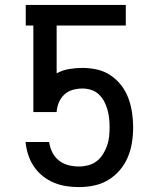

<svg xmlns="http://www.w3.org/2000/svg" viewBox="-20 -755 640 783"><path d="M302 8Q276 8 250 4Q224 0 200 -10Q176 -20 155.5 -36Q135 -52 120 -73.5Q105 -95 96.5 -119.5Q88 -144 85 -170L84 -176H180L182 -167Q186 -146 196.5 -128Q207 -110 223.5 -98Q240 -86 260.5 -81Q281 -76 302 -76Q321 -76 340 -81Q359 -86 374 -97.5Q389 -109 399.5 -125.5Q410 -142 416.5 -160.5Q423 -179 425 -198Q427 -217 427 -236Q427 -254 425 -272.5Q423 -291 418 -308.5Q413 -326 404.5 -342Q396 -358 382.5 -370.5Q369 -383 351.5 -388.5Q334 -394 316 -394Q296 -394 276.5 -388.5Q257 -383 242.5 -369.5Q228 -356 220 -337Q212 -318 211 -298H116V-651H85V-735H493V-651H211V-456Q235 -469 262 -473.5Q289 -478 316 -478Q346 -478 375.5 -471.5Q405 -465 430.5 -448Q456 -431 474.5 -407Q493 -383 503.5 -354.5Q514 -326 518.5 -296Q523 -266 523 -236Q523 -204 518 -173Q513 -142 501 -113.5Q489 -85 468.5 -61Q448 -37 421.5 -21Q395 -5 364 1.5Q333 8 302 8Z"/></svg>

Font: Iosevka Aile Medium
Style: Regular
Weight: 500
Designer: Belleve Invis
Foundry: Belleve Invis
Version: Version 27.3.5; ttfautohint (v1.8.4)